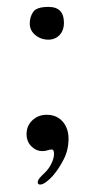

<svg xmlns="http://www.w3.org/2000/svg" viewBox="-20 -446 295 542"><path d="M117 -334Q95.5 -334 79.8 -347Q64 -360 64 -379.5Q64 -398.5 73.8 -412.5Q83.5 -426.5 117 -426.5Q139 -426.5 149.8 -415.2Q160.5 -404 160.5 -382Q160.5 -366.5 154.5 -355.8Q148.5 -345 138.5 -339.5Q128.5 -334 117 -334ZM86.5 68.5Q86.5 63 92.2 56.2Q98 49.5 105 43Q117.5 31.5 125 16Q132.5 0.5 132.5 -11.5Q132.5 -17 131 -20.5Q129.5 -24 125.5 -24Q121 -24 114.5 -21.8Q108 -19.5 99.5 -19.5Q82 -19.5 68.5 -33Q55 -46.5 55 -67.5Q55 -91 71.5 -106.5Q88 -122 112 -122Q131 -122 144.8 -113.2Q158.5 -104.5 166 -89.2Q173.5 -74 173.5 -54.5Q173.5 -22.5 159.5 4.5Q145.5 31.5 129 50.5Q120 60.5 110.2 67.8Q100.5 75 93 75Q90.5 75 88.5 73.5Q86.5 72 86.5 68.5Z"/></svg>

Font: Gluten Thin
Style: Regular
Weight: 100
Designer: Tyler Finck
Foundry: Etcetera Type Company
Version: Version 1.300